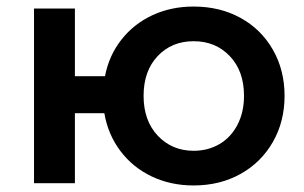

<svg xmlns="http://www.w3.org/2000/svg" viewBox="-20 -560 929 587"><path d="M850 -267Q850 -188 814 -125.5Q778 -63 715 -28Q652 7 572 7Q502 7 444 -20.5Q386 -48 348 -98.5Q310 -149 299 -214H209V0H84V-534H209V-327H301Q313 -390 351 -438.5Q389 -487 446 -513.5Q503 -540 572 -540Q652 -540 715 -505.5Q778 -471 814 -408.5Q850 -346 850 -267ZM726 -267Q726 -343 682.5 -388.5Q639 -434 572 -434Q505 -434 462 -388.5Q419 -343 419 -267Q419 -191 462.5 -145Q506 -99 572 -99Q616 -99 651 -119.5Q686 -140 706 -178.5Q726 -217 726 -267Z"/></svg>

Font: mBank SemiBold
Style: Regular
Weight: 600
Designer: Julieta Ulanovsky
Foundry: Julieta Ulanovsky
Version: Version 7.200